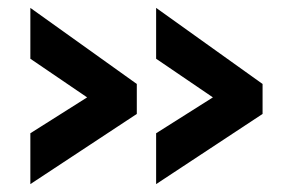

<svg xmlns="http://www.w3.org/2000/svg" viewBox="-20 -506 719 487"><path d="M327 -217V-293L57 -486V-357L201 -259L57 -168V-39ZM646 -217V-293L376 -486V-357L520 -259L376 -168V-39Z"/></svg>

Font: FIGSv2-sans-serif ExtraBold
Style: Regular
Weight: 800
Designer: Matt McInerney, Pablo Impallari, Rodrigo Fuenzalida,Mirko Velimirovic
Foundry: Matt McInerney, Pablo Impallari, Rodrigo Fuenzalida
Version: Version 4.021;hotconv 1.0.109;makeotfexe 2.5.65596